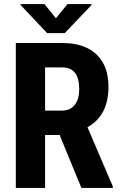

<svg xmlns="http://www.w3.org/2000/svg" viewBox="-20 -922 594 942"><path d="M272.5 -259.8H201.2V0H57.6V-710.9H286.6Q394.5 -710.9 453.4 -655Q512.2 -599.1 512.2 -496.1Q512.2 -354.5 409.2 -297.9L533.7 -6.8V0H379.4ZM201.2 -379.4H282.7Q325.7 -379.4 347.2 -408Q368.7 -436.5 368.7 -484.4Q368.7 -591.3 285.2 -591.3H201.2ZM254.4 -832.5 311 -901.9H428.2V-896.5L297.4 -759.3H211.4L81.1 -897.5V-901.9H198.2Z"/></svg>

Font: Roboto Condensed
Style: Bold
Weight: 700
Designer: Google
Version: Version 2.134; 2016